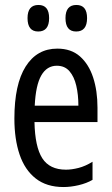

<svg xmlns="http://www.w3.org/2000/svg" viewBox="-20 -744 452 774"><path d="M236 10Q168 10 124 -24.5Q80 -59 59 -121Q38 -183 38 -266Q38 -404 83.5 -476Q129 -548 211 -548Q267 -548 302.5 -516.5Q338 -485 355.5 -431.5Q373 -378 373 -310V-252H119Q121 -152 150.5 -106Q180 -60 246 -60Q269 -60 296.5 -67Q324 -74 353 -92V-19Q329 -5 297 2.5Q265 10 236 10ZM120 -318H296Q296 -362 287.5 -398.5Q279 -435 260 -457Q241 -479 209 -479Q169 -479 146.5 -440Q124 -401 120 -318ZM134 -617Q91 -617 91 -671Q91 -724 135 -724Q178 -724 178 -671Q178 -617 134 -617ZM287 -617Q244 -617 244 -671Q244 -724 288 -724Q331 -724 331 -671Q331 -617 287 -617Z"/></svg>

Font: Noto Sans ExtraCondensed
Style: Regular
Weight: 400
Width: 2
Designer: Monotype Design Team
Foundry: Monotype Imaging Inc.
Version: Version 2.013; ttfautohint (v1.8.4.7-5d5b)